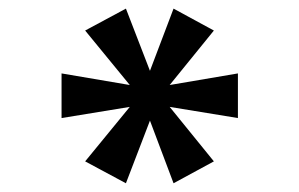

<svg xmlns="http://www.w3.org/2000/svg" viewBox="-20 -755 681 437"><path d="M521.5 -486.3 366.2 -511.7 466.8 -387.7 375 -337.9 321.3 -480.5 266.6 -337.9 173.8 -387.7 275.4 -511.7 120.1 -486.3V-587.9L275.4 -561.5L173.8 -685.5L266.6 -735.4L321.3 -593.8L375 -735.4L466.8 -685.5L366.2 -561.5L521.5 -587.9Z"/></svg>

Font: FreeUniversal
Style: Bold
Weight: 700
Version: Version 1.001 March 22, 2017